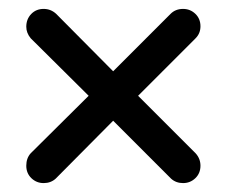

<svg xmlns="http://www.w3.org/2000/svg" viewBox="-20 -567 509 431"><path d="M78 -156Q62 -156 50.5 -167Q39 -178 39 -195Q39 -212 49 -223L179 -352L49 -481Q39 -493 39 -507Q39 -524 50 -535.5Q61 -547 78 -547Q94 -547 106 -536L234 -407L363 -536Q374 -547 391 -547Q407 -547 418.5 -536Q430 -525 430 -508Q430 -492 419 -481L290 -352L419 -223Q430 -211 430 -195Q430 -178 418.5 -167Q407 -156 391 -156Q375 -156 364 -166L234 -296L105 -166Q94 -156 78 -156Z"/></svg>

Font: Comfortaa
Style: Regular
Weight: 400
Designer: Johan Aakerlund
Foundry: Johan Aakerlund
Version: Version 3.104; ttfautohint (v1.8.1.43-b0c9)